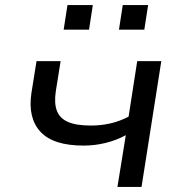

<svg xmlns="http://www.w3.org/2000/svg" viewBox="-20 -737 723 757"><path d="M443 0 476 -204Q439 -184 396.5 -173.5Q354 -163 309 -163Q190 -163 139.5 -217.5Q89 -272 104 -371L124 -496H219L200 -377Q193 -331 204 -301Q215 -271 247.5 -256.5Q280 -242 338 -242Q379 -242 415.5 -250.5Q452 -259 487 -277L521 -496H616L538 0ZM449 -620 464 -717H564L549 -620ZM231 -620 246 -717H346L331 -620Z"/></svg>

Font: Nunito Sans 7pt SemiExpanded
Style: Italic
Weight: 400
Width: 6
Italic angle: -9°
Designer: Vernon Adams
Foundry: Vernon Adams
Version: Version 3.101;gftools[0.9.27]